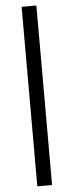

<svg xmlns="http://www.w3.org/2000/svg" viewBox="-63 -776 392 1024"><g transform="rotate(-5 133.0 -264.5)"><path d="M94 216V-745H173V216Z"/></g></svg>

Font: MongolianScript
Style: Regular
Weight: 400
Designer: Bolorsoft LLC, NUM
Foundry: Bolorsoft LLC
Version: Version 3.2